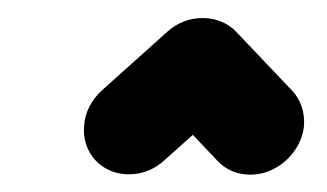

<svg xmlns="http://www.w3.org/2000/svg" viewBox="-20 -539 371 218"><path d="M210 -518.5Q225.2 -518.5 237.4 -511.1Q249.6 -503.7 255.9 -490.9Q262.2 -478.1 260.7 -463Q260 -451.5 254.6 -441.3Q249.3 -431.1 240.7 -423.3L166.3 -356.7Q148.9 -341.1 126.3 -341.1Q111.1 -341.1 98.9 -348.5Q86.7 -355.9 80.4 -368.7Q74.1 -381.5 75.6 -396.7Q76.3 -408.1 81.7 -418.3Q87 -428.5 95.6 -436.3L170 -503Q187.4 -518.5 210 -518.5ZM150 -463Q151.5 -477.8 160.2 -490.6Q168.9 -503.3 182.2 -510.9Q195.6 -518.5 210.4 -518.5Q221.5 -518.5 231.3 -514.4Q241.1 -510.4 248.1 -503L311.5 -436.3Q318.9 -428.5 322.4 -418.3Q325.9 -408.1 325.2 -396.3Q323.7 -381.5 315 -368.7Q306.3 -355.9 292.8 -348.3Q279.3 -340.7 264.4 -340.7Q241.9 -340.7 227 -356.3L163.7 -423Q156.3 -430.7 152.8 -440.9Q149.3 -451.1 150 -463Z"/></svg>

Font: 26F Galaxy Sans Oblique
Style: Regular
Weight: 400
Italic angle: -5°
Designer: C₂₉H₂₅N₃O₅
Version: Version 1.200;FEAKit 1.0